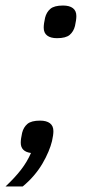

<svg xmlns="http://www.w3.org/2000/svg" viewBox="-44 -542 328 694"><path d="M101 -106Q124 -106 136.5 -96.5Q149 -87 149 -68Q149 -54 144 -32Q140 -15 131 6.5Q122 28 109 50Q96 72 78 93Q60 114 38 132H-24Q10 100 32 71.5Q54 43 68 11Q31 6 31 -26Q31 -40 36 -62Q41 -82 55 -94Q69 -106 101 -106ZM162 -404Q139 -404 126.5 -413.5Q114 -423 114 -442Q114 -456 119 -478Q124 -498 138 -510Q152 -522 184 -522Q207 -522 219.5 -512.5Q232 -503 232 -484Q232 -470 227 -448Q222 -428 208 -416Q194 -404 162 -404Z"/></svg>

Font: IBM Plex Sans Condensed
Style: Italic
Weight: 400
Width: 3
Italic angle: -11°
Designer: Mike Abbink, Paul van der Laan, Pieter van Rosmalen
Foundry: Bold Monday
Version: Version 1.3